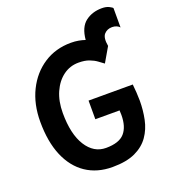

<svg xmlns="http://www.w3.org/2000/svg" viewBox="-152 -938 937 1065"><g transform="rotate(-20 317.0 -406.0)"><path d="M329 18Q238.5 18 173 -26Q107.5 -70 72.2 -153.5Q37 -237 37 -355Q37 -458.5 76.5 -538.2Q116 -618 185.8 -663.5Q255.5 -709 346 -709Q370.5 -709 391 -705.2Q411.5 -701.5 429 -695.5Q435.5 -769 475.8 -799.8Q516 -830.5 573 -830.5Q598.5 -830.5 615.5 -821.8Q632.5 -813 634.5 -808.5V-694.5Q629.5 -701.5 617.5 -707Q605.5 -712.5 590.5 -712.5Q561 -712.5 543.2 -692.5Q525.5 -672.5 534.5 -622L484.5 -536Q471 -546 453.2 -559Q435.5 -572 410.2 -581.5Q385 -591 348 -591Q297.5 -591 257.5 -561.5Q217.5 -532 194.2 -479.5Q171 -427 171 -358Q171 -233 215 -163.5Q259 -94 331 -94Q408.5 -94 440.8 -130.8Q473 -167.5 473 -237Q473 -249 472 -264H329V-374H590Q592.5 -351 594.2 -324.5Q596 -298 596 -277Q596 -220.5 585 -167.5Q574 -114.5 545 -72.8Q516 -31 463.8 -6.5Q411.5 18 329 18Z"/></g></svg>

Font: Alatsi
Style: Regular
Weight: 400
Designer: Spyros Zevelakis, Eben Sorkin
Foundry: www.sorkintype.com
Version: Version 1.008; ttfautohint (v1.8.4.7-5d5b)